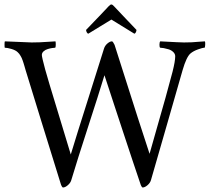

<svg xmlns="http://www.w3.org/2000/svg" viewBox="-26 -830 931 852"><path d="M468.3 -810.1Q473.1 -810.1 480 -802.2Q501 -779.3 531 -748.3Q561 -717.3 579.6 -697.3Q579.6 -692.4 576.7 -686.5Q573.7 -680.7 569.8 -680.7L468.3 -743.2Q391.6 -696.3 366.2 -680.7Q362.3 -680.7 359.1 -686.5Q356 -692.4 356 -697.3Q437.5 -781.7 456.1 -802.2Q462.9 -810.1 468.3 -810.1ZM114.7 -641.6Q133.8 -641.6 150.4 -642.3Q167 -643.1 187.3 -644.5Q207.5 -646 220.2 -646.5Q221.7 -642.1 221.4 -630.4Q221.2 -618.7 218.3 -618.2Q213.9 -618.2 205.6 -616.9Q197.3 -615.7 186.3 -612.5Q175.3 -609.4 167.5 -602.3Q159.7 -595.2 159.7 -585.9Q159.7 -576.7 174.3 -522.5Q186.5 -478 228.5 -341.1Q270.5 -204.1 288.1 -144.5Q312.5 -225.6 367.4 -398.2Q422.4 -570.8 435.5 -614.3Q439.5 -627.4 450.7 -637Q461.9 -646.5 470.7 -646.5Q475.1 -646.5 482.4 -630.9Q610.8 -226.6 637.7 -147.5Q651.9 -198.2 672.6 -270.5Q693.4 -342.8 708.5 -396.5Q723.6 -450.2 739.7 -511.7Q751.5 -558.6 751.5 -580.1Q751.5 -590.8 742.9 -599.1Q734.4 -607.4 722.4 -611.1Q710.4 -614.7 700.7 -616.5Q690.9 -618.2 685.1 -618.2Q681.6 -619.6 681.6 -631.1Q681.6 -642.6 685.1 -646.5Q775.4 -641.6 790.5 -641.6Q810.5 -641.6 824.2 -642.3Q837.9 -643.1 853.5 -644.5Q869.1 -646 883.3 -646.5Q885.3 -642.6 884.5 -630.4Q883.8 -618.2 881.3 -618.2Q873 -618.2 852.5 -610.8Q832 -603.5 819.3 -592.8Q801.3 -577.6 784.2 -518.6Q761.7 -441.4 717 -284.4Q672.4 -127.4 644 -31.2Q640.6 -18.6 628.7 -8.3Q616.7 2 606.9 2Q604.5 2 601.3 -3.9Q598.1 -9.8 597.2 -13.7Q583.5 -53.2 562.3 -117.4Q541 -181.6 519.8 -245.8Q498.5 -310.1 480 -366.7Q461.4 -423.3 449.2 -460.7Q437 -498 437.5 -496.1Q411.6 -410.6 364.5 -265.9Q317.4 -121.1 290.5 -31.2Q287.1 -18.6 275.1 -8.3Q263.2 2 253.4 2Q251 2 247.8 -3.9Q244.6 -9.8 243.7 -13.7Q210.9 -117.7 158.4 -288.8Q106 -460 87.4 -519.5Q86.4 -523.4 83 -534.9Q79.6 -546.4 78.6 -549.6Q77.6 -552.7 74.7 -561.3Q71.8 -569.8 70.1 -573Q68.4 -576.2 65.4 -581.8Q62.5 -587.4 59.3 -591.1Q56.2 -594.7 52.2 -598.6Q43 -607.4 24.7 -612.8Q6.3 -618.2 -4.4 -618.2Q-5.9 -618.2 -5.9 -631.6Q-5.9 -645 -4.4 -646.5Q107.9 -641.6 114.7 -641.6Z"/></svg>

Font: Amiri
Style: Regular
Weight: 400
Designer: Khaled Hosny
Version: Version 000.108